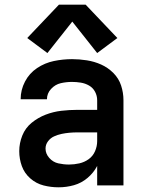

<svg xmlns="http://www.w3.org/2000/svg" viewBox="-20 -790 616 818"><path d="M230 8Q263 8 295 -1Q327 -10 353 -32Q379 -54 394 -83V0H506V-363Q506 -395 496 -425.5Q486 -456 463 -479Q440 -502 411 -515Q382 -528 350 -533Q318 -538 287 -538Q248 -538 209.5 -530Q171 -522 138 -500Q105 -478 86.5 -442.5Q68 -407 68 -368V-367H180Q180 -367 180 -367Q180 -367 180 -367Q180 -392 197.5 -411Q215 -430 238.5 -435.5Q262 -441 287 -441Q305 -441 324 -438Q343 -435 359.5 -425.5Q376 -416 385 -399Q394 -382 394 -363V-322H310Q276 -322 241.5 -318Q207 -314 174.5 -301.5Q142 -289 115 -267Q88 -245 75 -212.5Q62 -180 62 -146Q62 -113 73 -82.5Q84 -52 109 -30Q134 -8 165.5 0Q197 8 229 8ZM274 -89Q251 -89 228.5 -94Q206 -99 190 -117Q174 -135 174 -157Q174 -174 184.5 -188Q195 -202 210.5 -209Q226 -216 242.5 -219.5Q259 -223 276 -224.5Q293 -226 310 -226H394V-189Q394 -167 385 -146Q376 -125 358 -112Q340 -99 318 -94Q296 -89 274 -89ZM182 -564 288 -698 394 -564 480 -628 345 -770H231L96 -628Z"/></svg>

Font: Iosevka Sparkle Semibold
Style: Regular
Weight: 600
Designer: Belleve Invis
Foundry: Belleve Invis
Version: Version 4.5.0; ttfautohint (v1.8.3)